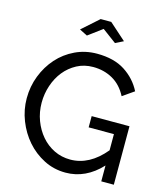

<svg xmlns="http://www.w3.org/2000/svg" viewBox="-132 -1017 977 1123"><g transform="rotate(15 357.0 -455.5)"><path d="M236 -826 337 -916H401L502 -826L454 -802L369 -865L284 -802ZM586 -96Q492 5 370 5Q299 5 238.5 -26Q178 -57 134 -107.5Q90 -158 64.5 -223Q39 -288 39 -357Q39 -429 64 -493.5Q89 -558 133 -607.5Q177 -657 238 -686Q299 -715 370 -715Q473 -715 539.5 -672Q606 -629 641 -560L572 -512Q540 -574 487 -604Q434 -634 368 -634Q314 -634 270 -610.5Q226 -587 195 -548.5Q164 -510 147 -459.5Q130 -409 130 -355Q130 -298 149 -247.5Q168 -197 201 -158.5Q234 -120 279 -98Q324 -76 377 -76Q493 -76 586 -188V-286H433V-354H662V0H586Z"/></g></svg>

Font: Boldmen Medium
Style: Regular
Weight: 400
Designer: Matt McInerney, Pablo Impallari, Rodrigo Fuenzalida
Foundry: LIVING CONCEPT
Version: Version 1.000